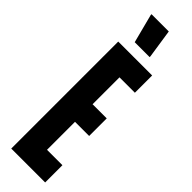

<svg xmlns="http://www.w3.org/2000/svg" viewBox="-301 -878 873 873"><g transform="rotate(45 135.5 -441.5)"><path d="M32 0V-688H250V-577H151V-404H242V-291H151V-111H250V0ZM87 -739 51 -878V-883H162L183 -744V-739Z"/></g></svg>

Font: Saira UltraCondensed ExtraBold
Style: Regular
Weight: 800
Width: 1
Designer: Hector Gatti with collaboration of the Omnibus-Type team
Foundry: Omnibus-Type
Version: Version 1.101